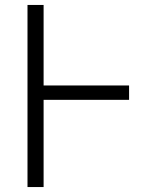

<svg xmlns="http://www.w3.org/2000/svg" viewBox="-20 -755 640 775"><path d="M91 0V-735H156V-410H501V-352H156V0Z"/></svg>

Font: Iosevka Light Extended
Style: Regular
Weight: 300
Width: 7
Monospace: yes
Designer: Belleve Invis
Foundry: Belleve Invis
Version: Version 32.5.0; ttfautohint (v1.8.4)